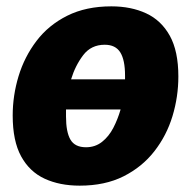

<svg xmlns="http://www.w3.org/2000/svg" viewBox="-20 -571 602 605"><path d="M331 -551Q393 -551 440.5 -529Q488 -507 515 -458.5Q542 -410 542 -330Q542 -266 523.5 -205Q505 -144 466.5 -94.5Q428 -45 369.5 -15.5Q311 14 231 14Q168 14 120.5 -8Q73 -30 46.5 -78.5Q20 -127 20 -207Q20 -270 38.5 -331Q57 -392 95 -442Q133 -492 192 -521.5Q251 -551 331 -551ZM310 -430Q267 -430 242 -397Q217 -364 204 -321H374Q374 -327 374 -333Q374 -382 359 -406Q344 -430 310 -430ZM188 -204Q188 -155 202 -131Q216 -107 251 -107Q280 -107 301.5 -124Q323 -141 337 -168Q351 -195 360 -226H188Q188 -214 188 -204Z"/></svg>

Font: Bitter ExtraBold
Style: Italic
Weight: 800
Italic angle: -9°
Designer: Sol Matas, and Bitter project Authors
Foundry: Sol Matas
Version: Version 2.001